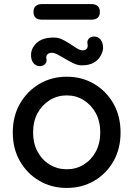

<svg xmlns="http://www.w3.org/2000/svg" viewBox="-20 -916 657 946"><path d="M574 -263Q574 -183 539 -121.5Q504 -60 444 -25Q384 10 309 10Q234 10 174 -25Q114 -60 78.5 -121.5Q43 -183 43 -263Q43 -344 78.5 -405.5Q114 -467 174 -502.5Q234 -538 309 -538Q384 -538 444 -502.5Q504 -467 539 -405.5Q574 -344 574 -263ZM474 -263Q474 -318 452 -358.5Q430 -399 392.5 -422.5Q355 -446 309 -446Q263 -446 225 -422.5Q187 -399 165 -358.5Q143 -318 143 -263Q143 -210 165 -169Q187 -128 225 -105Q263 -82 309 -82Q355 -82 392.5 -105Q430 -128 452 -169Q474 -210 474 -263ZM177 -590Q157 -590 144.5 -605.5Q132 -621 133 -649Q135 -682 163 -706.5Q191 -731 245 -731Q268 -731 288 -721Q308 -711 326 -699Q344 -687 359.5 -677.5Q375 -668 388 -668Q400 -668 406.5 -675Q413 -682 412 -695Q407 -714 417 -725Q427 -736 443 -736Q464 -736 476 -720.5Q488 -705 488 -678Q486 -659 475 -639.5Q464 -620 441.5 -607Q419 -594 383 -594Q364 -594 343.5 -603.5Q323 -613 303 -625Q283 -637 265.5 -646.5Q248 -656 234 -656Q223 -656 215 -649.5Q207 -643 208 -630Q213 -612 202.5 -601Q192 -590 177 -590ZM188 -819Q145 -819 145 -857Q145 -896 188 -896H429Q472 -896 472 -857Q472 -819 429 -819Z"/></svg>

Font: Quicksand SemiBold
Style: Regular
Weight: 600
Designer: Andrew Paglinawan
Foundry: Andrew Paglinawan
Version: Version 3.006